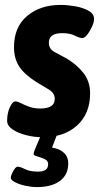

<svg xmlns="http://www.w3.org/2000/svg" viewBox="-20 -551 423 782"><path d="M153 8Q120 8 86.5 -0.5Q53 -9 31 -24Q9 -39 9 -59Q9 -90 20 -114Q31 -138 43 -138Q52 -138 66 -130.5Q80 -123 99.5 -116Q119 -109 144 -109Q203 -109 203 -148Q203 -172 179.5 -186Q156 -200 128 -217Q79 -248 58 -280.5Q37 -313 37 -359Q37 -441 90.5 -486Q144 -531 227 -531Q254 -531 286 -525.5Q318 -520 341 -507Q364 -494 363 -472Q363 -461 355 -443Q347 -425 336 -410.5Q325 -396 315 -396Q304 -396 284.5 -406Q265 -416 233 -416Q179 -416 179 -377Q179 -352 201.5 -339.5Q224 -327 251 -313Q293 -288 320 -253.5Q347 -219 347 -171Q347 -88 294 -40Q241 8 153 8ZM130 211Q108 211 83 205.5Q58 200 41 191Q24 182 24 173Q24 167 28.5 156.5Q33 146 39.5 137Q46 128 52 128Q63 128 82 138Q101 148 136 148Q176 148 176 118Q176 106 167 100Q158 94 146 90.5Q134 87 125.5 84Q117 81 117 75Q117 71 123 55.5Q129 40 151 -10H215L192 50Q223 55 240.5 71.5Q258 88 258 114Q258 161 224 186Q190 211 130 211Z"/></svg>

Font: Asap Semi Condensed Semi Condensed Regular
Style: Bold Italic
Weight: 700
Width: 4
Italic angle: -6°
Designer: Pablo Cosgaya
Foundry: Omnibus-Type
Version: Version 3.001; ttfautohint (v1.8.4.7-5d5b)